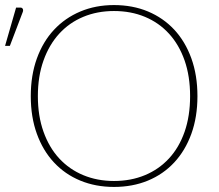

<svg xmlns="http://www.w3.org/2000/svg" viewBox="-58 -731 864 758"><path d="M0 0ZM721.5 -351.5Q721.5 -269 697.5 -202.8Q673.5 -136.5 630 -89.8Q586.5 -43 526 -18Q465.5 7 392 7Q319.5 7 259 -18Q198.5 -43 155 -89.8Q111.5 -136.5 87.5 -202.8Q63.5 -269 63.5 -351.5Q63.5 -433.5 87.5 -500Q111.5 -566.5 155 -613.2Q198.5 -660 259 -685.5Q319.5 -711 392 -711Q465.5 -711 526 -685.8Q586.5 -660.5 630 -613.8Q673.5 -567 697.5 -500.5Q721.5 -434 721.5 -351.5ZM692.5 -351.5Q692.5 -430 670.8 -492.2Q649 -554.5 609.2 -598Q569.5 -641.5 514.2 -664.5Q459 -687.5 392 -687.5Q326 -687.5 270.8 -664.5Q215.5 -641.5 175.8 -598Q136 -554.5 113.8 -492.2Q91.5 -430 91.5 -351.5Q91.5 -273 113.8 -210.8Q136 -148.5 175.8 -105.5Q215.5 -62.5 270.8 -39.5Q326 -16.5 392 -16.5Q459 -16.5 514.2 -39.5Q569.5 -62.5 609.2 -105.5Q649 -148.5 670.8 -210.8Q692.5 -273 692.5 -351.5ZM-38 -550 5.5 -701H23Q29 -701 31.8 -696Q34.5 -691 32 -684L-19 -550Z"/></svg>

Font: Lato Thin
Style: Regular
Weight: 200
Designer: Lukasz Dziedzic
Foundry: tyPoland Lukasz Dziedzic
Version: Version 2.007; 2014-02-27